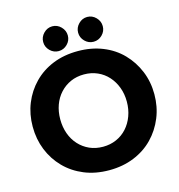

<svg xmlns="http://www.w3.org/2000/svg" viewBox="-128 -1005 1055 1131"><g transform="rotate(-15 399.5 -440.0)"><path d="M400 13Q316 13 248 -15Q180 -43 131 -93Q82 -143 55.5 -209Q29 -275 29 -351Q29 -427 55.5 -492.5Q82 -558 131 -608Q180 -658 248 -685.5Q316 -713 400 -713Q483 -713 551.5 -685.5Q620 -658 668.5 -608Q717 -558 744 -492.5Q771 -427 771 -351Q771 -275 744 -209Q717 -143 668.5 -93Q620 -43 551.5 -15Q483 13 400 13ZM400 -130Q444 -130 481.5 -146.5Q519 -163 546 -193Q573 -223 588 -263.5Q603 -304 603 -351Q603 -398 588 -438Q573 -478 546 -508Q519 -538 481.5 -554.5Q444 -571 400 -571Q355 -571 318 -554.5Q281 -538 253.5 -508Q226 -478 211.5 -438Q197 -398 197 -351Q197 -304 211.5 -263.5Q226 -223 253.5 -193Q281 -163 318 -146.5Q355 -130 400 -130ZM506 -741.9Q475.4 -741.9 453.1 -764.2Q430.8 -786.5 430.8 -817.1Q430.8 -847.6 453.1 -870.3Q475.4 -893 506 -893Q536.5 -893 558.8 -870.3Q581.1 -847.6 581.1 -817.1Q581.1 -786.5 558.8 -764.2Q536.5 -741.9 506 -741.9ZM293 -741.9Q262.4 -741.9 240.1 -764.2Q217.8 -786.5 217.8 -817.1Q217.8 -847.6 240.1 -870.3Q262.4 -893 293 -893Q323.5 -893 345.8 -870.3Q368.1 -847.6 368.1 -817.1Q368.1 -786.5 345.8 -764.2Q323.5 -741.9 293 -741.9Z"/></g></svg>

Font: MuseoModerno SemiBold
Style: Bold
Weight: 700
Version: Version 1.001